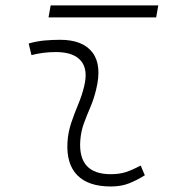

<svg xmlns="http://www.w3.org/2000/svg" viewBox="-20 -673 626 703"><path d="M495.1 -66.9 510.3 -31.2Q483.4 -14.2 453.9 -2.2Q424.3 9.8 385.7 9.8Q303.2 9.8 262.7 -31.7Q222.2 -73.2 227.1 -153.3Q229.5 -189.9 241.2 -224.4Q252.9 -258.8 266.6 -291.5Q280.3 -324.2 287.6 -355Q303.7 -417.5 276.6 -450Q249.5 -482.4 184.6 -482.4Q138.2 -482.4 95.2 -471.2L85 -513.7Q113.8 -522 142.6 -524.7Q171.4 -527.3 200.2 -527.3Q283.2 -527.3 318.6 -480.7Q354 -434.1 332 -345.2Q323.7 -310.5 310.8 -280.5Q297.9 -250.5 287.1 -221.2Q276.4 -191.9 273.9 -157.7Q265.6 -35.2 385.3 -35.2Q416 -35.2 439.5 -42.5Q462.9 -49.8 495.1 -66.9ZM157.7 -609.4 165.5 -653.3H559.6L551.8 -609.4Z"/></svg>

Font: Cascadia Mono ExtraLight
Style: Italic
Weight: 200
Italic angle: -10°
Monospace: yes
Designer: Aaron Bell
Foundry: Saja Typeworks
Version: Version 2404.023; ttfautohint (v1.8.4)